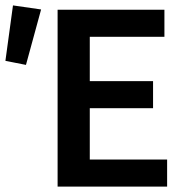

<svg xmlns="http://www.w3.org/2000/svg" viewBox="-35 -690 688 710"><path d="M178 0H583V-100H297V-290H531V-390H297V-554H573V-654H178ZM61 -450 117 -655 13 -670 -15 -465Z"/></svg>

Font: Source Sans Pro Semibold
Style: Regular
Weight: 600
Designer: Paul D. Hunt
Foundry: Adobe Systems Incorporated
Version: Version 3.006;hotconv 1.0.111;makeotfexe 2.5.65597